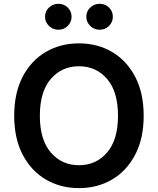

<svg xmlns="http://www.w3.org/2000/svg" viewBox="-20 -961 815 991"><path d="M721.6 -363.6Q721.6 -246.1 677.7 -162.5Q633.9 -78.8 558.4 -34.4Q483 9.9 387.4 9.9Q291.9 9.9 216.3 -34.6Q140.6 -79.2 96.9 -162.8Q53.3 -246.4 53.3 -363.6Q53.3 -481.2 96.9 -564.8Q140.6 -648.4 216.3 -692.8Q291.9 -737.2 387.4 -737.2Q483 -737.2 558.4 -692.8Q633.9 -648.4 677.7 -564.8Q721.6 -481.2 721.6 -363.6ZM589.1 -363.6Q589.1 -487.9 532.8 -553.4Q476.6 -619 387.4 -619Q298.7 -619 242.2 -553.4Q185.7 -487.9 185.7 -363.6Q185.7 -239.7 242.2 -174Q298.7 -108.3 387.4 -108.3Q476.6 -108.3 532.8 -174Q589.1 -239.7 589.1 -363.6ZM281.2 -807.5Q253.2 -807.5 232.8 -827.4Q212.4 -847.3 212.4 -874.3Q212.4 -902.7 232.8 -922.1Q253.2 -941.4 281.2 -941.4Q310 -941.4 329.7 -922.1Q349.4 -902.7 349.4 -874.3Q349.4 -847.3 329.7 -827.4Q310 -807.5 281.2 -807.5ZM494.3 -807.5Q466.3 -807.5 445.8 -827.4Q425.4 -847.3 425.4 -874.3Q425.4 -902.7 445.8 -922.1Q466.3 -941.4 494.3 -941.4Q523.1 -941.4 542.8 -922.1Q562.5 -902.7 562.5 -874.3Q562.5 -847.3 542.8 -827.4Q523.1 -807.5 494.3 -807.5Z"/></svg>

Font: Inter Zeller Semi Bold
Style: Regular
Weight: 600
Designer: Rasmus Andersson; Joe Bland
Foundry: zeller
Version: Version 3.015;git-dec3a8cb1